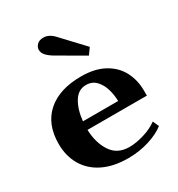

<svg xmlns="http://www.w3.org/2000/svg" viewBox="-188 -917 975 1050"><g transform="rotate(-30 299.5 -392.0)"><path d="M187 -748Q187 -765 201 -779.5Q215 -794 242 -794Q279 -794 312 -756L437 -623L409 -584L243 -680Q215 -697 201 -713Q187 -729 187 -748ZM574 -236H199Q202 -152 239.5 -96Q277 -40 352 -40Q393 -40 443.5 -55Q494 -70 531 -97L548 -59Q512 -30 449.5 -10Q387 10 315 10Q224 10 158.5 -22Q93 -54 58.5 -112.5Q24 -171 24 -248Q24 -372 100.5 -439.5Q177 -507 314 -507Q401 -507 459.5 -474.5Q518 -442 546 -387.5Q574 -333 574 -267ZM423 -289Q423 -324 412.5 -362Q402 -400 377.5 -426.5Q353 -453 314 -453Q265 -453 236.5 -406.5Q208 -360 201 -289Z"/></g></svg>

Font: Trirong ExtraBold
Style: Regular
Weight: 800
Designer: Katatrad Team
Foundry: CadsonDemak
Version: Version 1.001